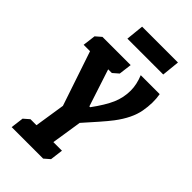

<svg xmlns="http://www.w3.org/2000/svg" viewBox="-257 -708 996 996"><g transform="rotate(45 240.5 -210.5)"><path d="M156 -634H419L409 -536H146ZM255 -148H261Q308 -212 328.5 -259Q349 -306 349 -358Q349 -402 329 -451H468Q478 -395 466 -329Q454 -263 398 -189Q379 -164 346.5 -127Q314 -90 280 -52L254 115H317L308 186L277 213H46L55 142L86 115H130L156 -53L55 -353H8L17 -424L48 -451H255L246 -380L215 -353H188Z"/></g></svg>

Font: Zilla Slab
Style: Bold Italic
Weight: 700
Italic angle: -6°
Designer: Typotheque.com
Foundry: Typotheque type foundry
Version: Version 1.1; 2017; ttfautohint (v1.6)